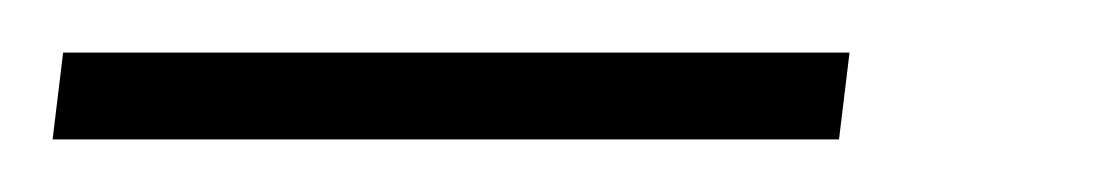

<svg xmlns="http://www.w3.org/2000/svg" viewBox="-100 74 421 73"><path d="M-80 127 -76 94H223L219 127Z"/></svg>

Font: Noto Sans Condensed ExtraLight
Style: Italic
Weight: 200
Width: 3
Italic angle: -12°
Designer: Monotype Design Team
Foundry: Monotype Imaging Inc.
Version: Version 2.013; ttfautohint (v1.8.4.7-5d5b)